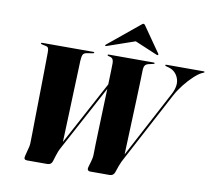

<svg xmlns="http://www.w3.org/2000/svg" viewBox="-94 -1025 1271 1135"><g transform="rotate(10 541.0 -457.5)"><path d="M846 -696Q846 -700 853 -700H1076Q1082 -700 1082 -696.5Q1082 -694 1076 -691.5L1068 -688Q1049 -679.5 1021.8 -654.5Q994.5 -629.5 968 -596Q941.5 -562.5 923.5 -529L698.5 -105Q694.5 -97.5 690 -88.8Q685.5 -80 678.5 -61L665 -22Q657.5 0 634.5 0H516.5Q509 0 504.2 -5.8Q499.5 -11.5 503.5 -26L513.5 -60.5Q516.5 -71 518.5 -81.5Q520.5 -92 520.5 -102Q520.5 -121.5 521.8 -165Q523 -208.5 525 -265.2Q527 -322 529 -383Q531 -444 533 -498.5L323.5 -109Q314 -91.5 310.5 -82Q307 -72.5 301.5 -56L291 -22Q284.5 0 260 0H139Q117 0 123 -23L138.5 -84Q140 -89.5 140.5 -98Q141 -106.5 141 -111.5Q141.5 -122.5 142 -158.8Q142.5 -195 143.2 -247.5Q144 -300 145 -359Q146 -418 146.8 -475Q147.5 -532 148.2 -577.8Q149 -623.5 149 -648Q149.5 -667.5 145.8 -675.5Q142 -683.5 131 -685.5L106.5 -691Q100 -692.5 100 -696Q100 -700 108 -700H414Q420 -700 420 -696.5Q420 -693 413.5 -691.5L376.5 -685.5Q360 -683 354.2 -672.2Q348.5 -661.5 347 -633Q346.5 -616 344.8 -569.5Q343 -523 340.5 -455.8Q338 -388.5 335.2 -308.5Q332.5 -228.5 329 -144.5L534 -526Q535.5 -572.5 536.5 -606.5Q537.5 -640.5 537.5 -654Q537.5 -668.5 532.5 -677.2Q527.5 -686 513 -689.5L506.5 -691Q500 -692.5 500 -696Q500 -700 508 -700H776.5Q782.5 -700 782.5 -696.5Q782.5 -693 776 -691.5L749 -685.5Q733.5 -682 726.8 -672.8Q720 -663.5 719.5 -640Q719 -622 717.8 -577.8Q716.5 -533.5 714.2 -474.8Q712 -416 709.5 -353Q707 -290 704.8 -232.8Q702.5 -175.5 701 -135L913 -535Q943 -591.5 926.5 -633.2Q910 -675 868.5 -686.5L852.5 -691Q846 -693 846 -696ZM485.5 -748Q479 -745.5 476.5 -747.5Q474.5 -750.5 479 -755L666 -908.5Q673 -915 678 -915Q682.5 -915 687 -908.5L794 -755Q797 -750.5 792.5 -747.5Q790.5 -745.5 785 -748L650 -805Z"/></g></svg>

Font: Fraunces 144pt S000 Black
Style: Italic
Weight: 900
Italic angle: -16°
Version: Version 1.000; ttfautohint (v1.8.3)